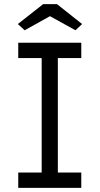

<svg xmlns="http://www.w3.org/2000/svg" viewBox="-20 -906 484 926"><path d="M68 0V-74H181V-626H68V-700H372V-626H259V-74H372V0ZM188 -886H255L376 -790L344 -760L221 -828L99 -760L66 -790Z"/></svg>

Font: Our Lexend Light
Style: Regular
Weight: 300
Designer: Bonnie Shaver-Troup, Thomas Jockin
Foundry: Lexend
Version: Version 1.007